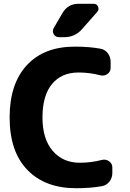

<svg xmlns="http://www.w3.org/2000/svg" viewBox="-20 -987 686 1017"><path d="M383 10Q219 10 125 -87Q31 -184 31 -365Q31 -543 122 -641.5Q213 -740 376 -740Q454 -740 512 -729Q536 -725 551 -705Q566 -685 566 -660V-628Q566 -607 549 -595Q532 -583 512 -588Q456 -603 396 -603Q306 -603 255.5 -542Q205 -481 205 -365Q205 -251 259 -188Q313 -125 403 -125Q463 -125 520 -140Q540 -145 557.5 -133Q575 -121 575 -100V-70Q575 -45 559.5 -25Q544 -5 520 -1Q461 10 383 10ZM396 -967H476Q493 -967 499.5 -951.5Q506 -936 495 -924L414 -832Q377 -790 320 -790H293Q274 -790 264.5 -806Q255 -822 265 -839L311 -918Q340 -967 396 -967Z"/></svg>

Font: Rounded Mplus 1c ExtraBold
Style: Regular
Weight: 800
Version: Version 1.059.20150529